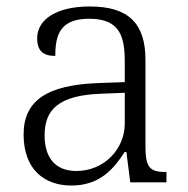

<svg xmlns="http://www.w3.org/2000/svg" viewBox="-20 -564 582 594"><path d="M201 10C291 10 333 -44 366 -94H371L383 0H495V-32H491C442 -32 430 -48 430 -112V-379C430 -491 378 -544 258 -544C152 -544 95 -502 95 -446C95 -406 114 -391 151 -391C151 -460 169 -506 256 -506C352 -506 366 -450 366 -372V-310L283 -307C127 -301 53 -254 53 -148C53 -40 117 10 201 10ZM216 -35C148 -35 118 -80 118 -145C118 -224 160 -269 292 -274L366 -277V-181C366 -105 304 -35 216 -35Z"/></svg>

Font: Noto Serif Devanagari Light
Style: Regular
Weight: 300
Designer: Universal Thirst, Indian Type Foundry and the Monotype Design Team
Foundry: Monotype Imaging Inc.
Version: Version 2.004